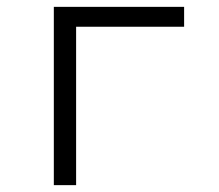

<svg xmlns="http://www.w3.org/2000/svg" viewBox="-20 -540 640 560"><path d="M137 0V-520H517V-462H202V0Z"/></svg>

Font: Iosevka Custom Light Extended
Style: Regular
Weight: 300
Width: 7
Monospace: yes
Designer: Belleve Invis
Foundry: Belleve Invis
Version: Version 11.2.4; ttfautohint (v1.8.4)